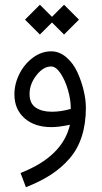

<svg xmlns="http://www.w3.org/2000/svg" viewBox="-20 -529 423 799"><path d="M84 -447.3 146 -509.3 196.3 -459 246.6 -509.3 308.6 -447.3 246.6 -385.3 196.3 -435.5 146 -385.3ZM192.9 -252.4Q160.2 -252.4 131.6 -215.8Q103 -179.2 103 -137.7Q103 -99.1 128.4 -81.5Q153.8 -64 195.8 -64Q232.9 -64 274.4 -75.7V-80.6Q274.4 -114.3 262.9 -154.3Q251.5 -194.3 232.2 -223.4Q212.9 -252.4 192.9 -252.4ZM271 -9.8Q225.1 0 193.8 0Q124 0 82 -37.1Q40 -74.2 40 -136.2Q40 -179.7 60.5 -220.9Q81.1 -262.2 116.7 -288.8Q152.3 -315.4 192.9 -315.4Q227.1 -315.4 255.9 -290.8Q284.7 -266.1 301.8 -229Q318.8 -191.9 328.1 -152.8Q337.4 -113.8 337.4 -80.6Q337.4 -14.2 320.3 38.8Q303.2 91.8 269.3 130.9Q235.4 169.9 191.4 198.2Q147.5 226.6 87.9 250L65.4 190.9Q241.2 122.1 271 -9.8Z"/></svg>

Font: Estedad
Style: regular
Weight: 400
Version: Version 0.7(Beta10)